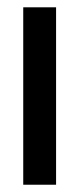

<svg xmlns="http://www.w3.org/2000/svg" viewBox="-20 -508 218 528"><path d="M134.2 0H43.9V-487.9H134.2Z"/></svg>

Font: Teko Variable Light
Style: Regular
Weight: 300
Designer: Manushi Parikh, Jonny Pinhorn
Foundry: Indian Type Foundry
Version: Version 3.000